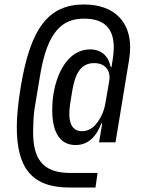

<svg xmlns="http://www.w3.org/2000/svg" viewBox="-20 -730 640 862"><path d="M418 46.5H295.1C166.9 46.5 128.6 -21.7 128.6 -138.8C128.6 -157 130.3 -213.8 135.3 -242.9L160.2 -392.8C193.2 -591.6 261 -646.3 357.6 -646.3C455.3 -646.3 490.8 -595.2 490.8 -516.3C490.8 -499.6 489 -480.1 485.8 -461.3L480.5 -429H476.9C468 -475.1 437.9 -508.2 383.9 -508.2C285.9 -508.2 228.7 -400.2 216.6 -281.6C215.6 -266.7 214.5 -251.8 214.5 -236.5C214.5 -126.1 255.7 -78.8 319.6 -78.8C380 -78.8 415.1 -122.5 434.7 -175.8H438.9L424.7 -90.9H498.6L559.7 -462.4C562.5 -483 564.3 -501.1 564.3 -518.8C564.3 -627.8 496.8 -709.9 357.2 -709.9C196.4 -709.9 116.5 -601.9 73.2 -340.6C61.1 -268.1 55.4 -206.3 55.4 -160.2C55.4 18.1 117.9 111.9 291.2 111.9H408.7ZM291.2 -218.4C291.2 -230.5 292.3 -247.5 295.1 -265.3L304.7 -324.2C318.5 -406.2 346.9 -446.7 402.7 -446.7C459.9 -446.7 476.6 -404.1 470.9 -369.7L453.8 -269.9C447.8 -233.7 435.7 -205.6 417.3 -180.8C399.9 -156.6 377.5 -141 348 -141C312.1 -141 291.2 -166.2 291.2 -218.4Z"/></svg>

Font: Margiela Mono Italic Text It
Style: Regular
Weight: 400
Designer: Mike Abbink, Paul van der Laan, Pieter van Rosmalen
Foundry: Bold Monday
Version: Version 2.003 2021